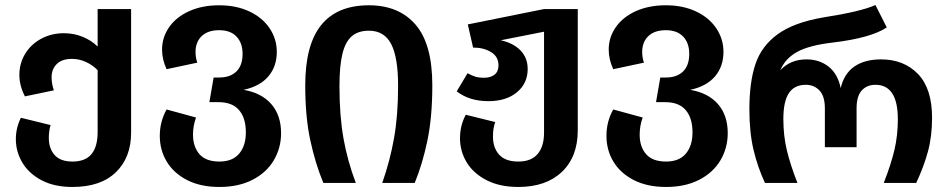

<svg xmlns="http://www.w3.org/2000/svg" viewBox="-20 -727 3767 763"><path d="M501 -691V-200Q501 -101 440.5 -42.5Q380 16 268 16Q196 16 145.5 -10.5Q95 -37 69 -80.5Q43 -124 43 -174Q43 -219 63 -259L181 -230Q174 -206 174 -179Q174 -137 197 -111Q220 -85 268 -85Q319 -85 343.5 -114.5Q368 -144 368 -203V-448Q349 -468 322 -480.5Q295 -493 266 -493Q226 -493 205.5 -472.5Q185 -452 185 -420Q185 -395 194 -368L79 -344Q57 -387 57 -429Q57 -476 80.5 -514Q104 -552 144.5 -573.5Q185 -595 234 -595Q274 -595 309 -580.5Q344 -566 368 -542V-691Z M1097 -198Q1097 -139 1068 -90Q1039 -41 983.5 -12.5Q928 16 852 16Q777 16 723.5 -11.5Q670 -39 642.5 -85Q615 -131 615 -187Q615 -244 642 -292L759 -260Q747 -227 747 -192Q747 -144 772.5 -114.5Q798 -85 852 -85Q904 -85 930.5 -116.5Q957 -148 957 -201Q957 -258 930 -289.5Q903 -321 849 -321H812L829 -419H851Q895 -419 919.5 -443Q944 -467 944 -513Q944 -556 920 -581.5Q896 -607 851 -607Q806 -607 781.5 -583.5Q757 -560 757 -520Q757 -499 764 -478L642 -452Q624 -491 624 -530Q624 -579 652.5 -619.5Q681 -660 732.5 -683Q784 -706 851 -706Q919 -706 971 -681.5Q1023 -657 1051.5 -614.5Q1080 -572 1080 -521Q1080 -463 1046.5 -423.5Q1013 -384 948 -370Q1019 -358 1058 -313.5Q1097 -269 1097 -198Z M1446 -706Q1565 -706 1631.5 -629Q1698 -552 1698 -388Q1698 -262 1678.5 -168.5Q1659 -75 1628 0H1499Q1530 -88 1546 -178.5Q1562 -269 1562 -386Q1562 -499 1534.5 -552Q1507 -605 1446 -605Q1404 -605 1378.5 -583.5Q1353 -562 1341 -514Q1329 -466 1329 -385Q1329 -267 1345 -177Q1361 -87 1394 0H1265Q1233 -77 1213 -170Q1193 -263 1193 -388Q1193 -549 1256.5 -627.5Q1320 -706 1446 -706Z M2276 -691V-209Q2276 -104 2213 -44Q2150 16 2040 16Q1966 16 1913.5 -11Q1861 -38 1834.5 -82Q1808 -126 1808 -178Q1808 -228 1831 -271L1948 -242Q1939 -218 1939 -184Q1939 -140 1963.5 -112.5Q1988 -85 2040 -85Q2091 -85 2116.5 -115Q2142 -145 2142 -200V-601L1970 -567Q2020 -556 2048.5 -526.5Q2077 -497 2077 -453Q2077 -396 2034.5 -360.5Q1992 -325 1921 -325Q1845 -325 1795 -364L1838 -436Q1854 -427 1868.5 -422.5Q1883 -418 1903 -418Q1930 -418 1945.5 -430.5Q1961 -443 1961 -467Q1961 -502 1931.5 -520Q1902 -538 1860 -538L1839 -630L2142 -691Z M2872 -198Q2872 -139 2843 -90Q2814 -41 2758.5 -12.5Q2703 16 2627 16Q2552 16 2498.5 -11.5Q2445 -39 2417.5 -85Q2390 -131 2390 -187Q2390 -244 2417 -292L2534 -260Q2522 -227 2522 -192Q2522 -144 2547.5 -114.5Q2573 -85 2627 -85Q2679 -85 2705.5 -116.5Q2732 -148 2732 -201Q2732 -258 2705 -289.5Q2678 -321 2624 -321H2587L2604 -419H2626Q2670 -419 2694.5 -443Q2719 -467 2719 -513Q2719 -556 2695 -581.5Q2671 -607 2626 -607Q2581 -607 2556.5 -583.5Q2532 -560 2532 -520Q2532 -499 2539 -478L2417 -452Q2399 -491 2399 -530Q2399 -579 2427.5 -619.5Q2456 -660 2507.5 -683Q2559 -706 2626 -706Q2694 -706 2746 -681.5Q2798 -657 2826.5 -614.5Q2855 -572 2855 -521Q2855 -463 2821.5 -423.5Q2788 -384 2723 -370Q2794 -358 2833 -313.5Q2872 -269 2872 -198Z M2958 -293Q2958 -400 2982 -472Q3006 -544 3070.5 -591Q3135 -638 3253 -658Q3401 -681 3459 -707L3504 -618Q3441 -576 3290 -558Q3195 -547 3147.5 -520.5Q3100 -494 3081 -448Q3121 -491 3185 -491Q3236 -491 3272.5 -462.5Q3309 -434 3321 -377Q3334 -434 3375 -462.5Q3416 -491 3481 -491Q3572 -491 3628 -433Q3684 -375 3684 -259Q3684 -185 3667.5 -124.5Q3651 -64 3621 0H3492Q3521 -74 3534.5 -131.5Q3548 -189 3548 -253Q3548 -390 3459 -390Q3425 -390 3404.5 -367.5Q3384 -345 3384 -296V-142H3258V-296Q3258 -345 3236.5 -367.5Q3215 -390 3182 -390Q3137 -390 3115 -357Q3093 -324 3093 -254Q3093 -189 3106.5 -131.5Q3120 -74 3149 0H3020Q2991 -62 2974.5 -131.5Q2958 -201 2958 -293Z"/></svg>

Font: FiraGOUPP
Style: Medium
Weight: 400
Designer: bBox Type
Foundry: bBox Type GmbH
Version: Version 1.001